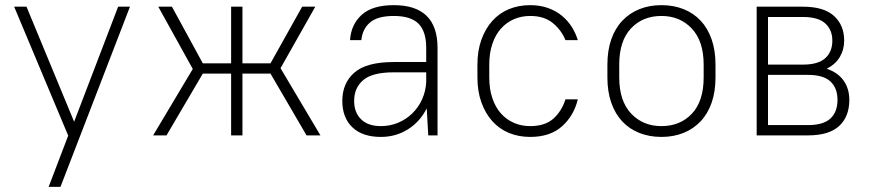

<svg xmlns="http://www.w3.org/2000/svg" viewBox="-20 -526 3385 746"><path d="M245 1 35 -500H83L268 -53L439 -500H485L215 200H169Z M1031 -240H922V0H878V-240H768L627 0H575L729 -258L595 -500H648L768 -280H878V-500H922V-280H1031L1154 -500H1205L1070 -261L1225 0H1171Z M1460 6Q1388 6 1349 -31.5Q1310 -69 1310 -134Q1310 -203 1357 -244Q1404 -285 1510 -285H1636V-340Q1636 -404 1606 -434Q1576 -464 1510 -464Q1447 -464 1417.5 -438.5Q1388 -413 1384 -370H1340Q1344 -431 1385.5 -468.5Q1427 -506 1510 -506Q1680 -506 1680 -340V0H1644L1638 -105Q1612 -53 1565 -23.5Q1518 6 1460 6ZM1460 -36Q1495 -36 1526.5 -49Q1558 -62 1582 -85.5Q1606 -109 1620 -140Q1634 -171 1636 -207V-245H1510Q1427 -245 1391.5 -215Q1356 -185 1356 -134Q1356 -89 1383 -62.5Q1410 -36 1460 -36Z M2040 6Q1995 6 1957.5 -9.5Q1920 -25 1893 -55Q1866 -85 1850.5 -128Q1835 -171 1835 -225V-275Q1835 -329 1850.5 -372Q1866 -415 1893 -445Q1920 -475 1957.5 -490.5Q1995 -506 2040 -506Q2078 -506 2109 -495Q2140 -484 2163 -465Q2186 -446 2201.5 -421.5Q2217 -397 2225 -370H2177Q2162 -408 2128.5 -436Q2095 -464 2040 -464Q2006 -464 1977 -451.5Q1948 -439 1926.5 -415Q1905 -391 1893 -355.5Q1881 -320 1881 -275V-225Q1881 -180 1893 -144.5Q1905 -109 1926.5 -85Q1948 -61 1977 -48.5Q2006 -36 2040 -36Q2097 -36 2129.5 -64.5Q2162 -93 2177 -140H2225Q2210 -77 2164 -35.5Q2118 6 2040 6Z M2550 6Q2503 6 2464 -9.5Q2425 -25 2397.5 -54.5Q2370 -84 2355 -127Q2340 -170 2340 -225V-275Q2340 -330 2355 -373Q2370 -416 2398 -445.5Q2426 -475 2464.5 -490.5Q2503 -506 2550 -506Q2597 -506 2636 -490.5Q2675 -475 2702.5 -445.5Q2730 -416 2745 -373Q2760 -330 2760 -275V-225Q2760 -170 2745 -127Q2730 -84 2702 -54.5Q2674 -25 2635.5 -9.5Q2597 6 2550 6ZM2550 -36Q2623 -36 2668.5 -84.5Q2714 -133 2714 -225V-275Q2714 -366 2668 -415Q2622 -464 2550 -464Q2477 -464 2431.5 -415.5Q2386 -367 2386 -275V-225Q2386 -134 2432 -85Q2478 -36 2550 -36Z M2920 -500H3100Q3181 -500 3220.5 -464Q3260 -428 3260 -368Q3260 -333 3243 -304.5Q3226 -276 3192 -259Q3236 -244 3258 -212.5Q3280 -181 3280 -138Q3280 -73 3240.5 -36.5Q3201 0 3120 0H2920ZM2964 -235V-40H3120Q3179 -40 3206.5 -65.5Q3234 -91 3234 -138Q3234 -184 3206.5 -209.5Q3179 -235 3120 -235ZM2964 -460V-275H3100Q3159 -275 3186.5 -300Q3214 -325 3214 -368Q3214 -410 3186.5 -435Q3159 -460 3100 -460Z"/></svg>

Font: Retni Sans Light
Style: Regular
Weight: 300
Designer: Vitaly Kuzmin
Foundry: ParaType Ltd.
Version: Version 1.00;March 2, 2019;FontCreator 11.5.0.2425 64-bit; t